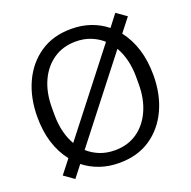

<svg xmlns="http://www.w3.org/2000/svg" viewBox="-129 -849 983 989"><g transform="rotate(-20 362.0 -355.0)"><path d="M119 12 64 -27 122 -101Q44 -201 44 -354Q44 -459 82 -542Q120 -625 191 -673.5Q262 -722 362 -722Q420 -722 468.5 -705Q517 -688 555 -657L605 -722L660 -683L602 -609Q680 -508 680 -354Q680 -249 642 -166.5Q604 -84 533 -36Q462 12 362 12Q304 12 255.5 -5Q207 -22 169 -52ZM131 -335Q131 -237 172 -166L509 -598Q480 -624 443 -638.5Q406 -653 362 -653Q292 -653 240 -617.5Q188 -582 159.5 -519.5Q131 -457 131 -375ZM362 -57Q433 -57 484.5 -92.5Q536 -128 564.5 -191Q593 -254 593 -335V-375Q593 -473 552 -544L215 -112Q244 -86 281 -71.5Q318 -57 362 -57Z"/></g></svg>

Font: Special Gothic
Style: Regular
Weight: 400
Designer: Alistair McCready
Foundry: Monolith
Version: Version 1.010; ttfautohint (v1.8.4.7-5d5b)